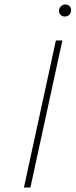

<svg xmlns="http://www.w3.org/2000/svg" viewBox="-20 -839 338 859"><path d="M87 0 230 -658H259L116 0ZM270 -765Q262 -765 256 -768.5Q250 -772 246.5 -778.5Q243 -785 244 -793Q245 -804 253.5 -811.5Q262 -819 272 -819Q281 -819 287 -815Q293 -811 296 -804.5Q299 -798 298 -790Q297 -779 289 -772Q281 -765 270 -765Z"/></svg>

Font: Ysabeau Office Thin
Style: Italic
Weight: 250
Italic angle: -12°
Designer: Christian Thalmann (Catharsis Fonts)
Version: Version 2.001;gftools[0.9.30]; featfreeze: tnum,lnum,ss02